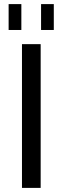

<svg xmlns="http://www.w3.org/2000/svg" viewBox="-20 -915 305 935"><path d="M178 -700V0H87V-700ZM84 -895V-769H22V-895ZM242 -895V-769H180V-895Z"/></svg>

Font: Pathway Extreme 72pt Medium
Style: Regular
Weight: 500
Designer: Eduardo Rodriguez Tunni
Foundry: Eduardo Rodriguez Tunni
Version: Version 1.001;gftools[0.9.26]